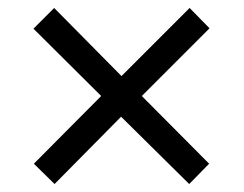

<svg xmlns="http://www.w3.org/2000/svg" viewBox="-20 -594 612 482"><path d="M456 -574 285 -403 116 -574 64 -522 234 -353 65 -183 117 -132 284 -301 455 -132 505 -183 336 -353 506 -523Z"/></svg>

Font: Noto Sans Mahajani
Style: Regular
Weight: 400
Designer: Monotype Design Team
Foundry: Monotype Imaging Inc.
Version: Version 2.003